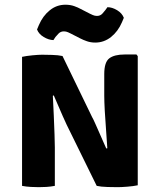

<svg xmlns="http://www.w3.org/2000/svg" viewBox="-20 -788 678 814"><path d="M262.5 -259.5Q257 -270.5 246 -295.8Q235 -321 224 -346.5Q213 -372 208 -383.5L204 -382Q206 -343.5 208 -299Q210 -254.5 211.2 -217.2Q212.5 -180 212.5 -163V0Q194 3.5 176.5 4.5Q159 5.5 144.5 5.5Q130.5 5.5 111 4.5Q91.5 3.5 73.5 0V-547Q91.5 -551 117.5 -553.5Q143.5 -556 158.5 -556Q173.5 -556 200.2 -555.2Q227 -554.5 245 -550.5L370.5 -291.5Q375 -284 383 -266Q391 -248 400.5 -226.5Q410 -205 418.2 -186.2Q426.5 -167.5 430.5 -158.5L435 -159.5Q433 -192 429.8 -234.8Q426.5 -277.5 424.2 -317.8Q422 -358 422 -382.5V-474Q422 -524.5 443.5 -540.8Q465 -557 508.5 -557H558.5L564 -550V-2.5Q545.5 1.5 519.5 3.5Q493.5 5.5 479 5.5Q464.5 5.5 436 4.8Q407.5 4 390 0ZM280.5 -645.5Q277 -647.5 268.5 -651.2Q260 -655 251 -655Q237 -655 228 -645.5Q219 -636 215 -631L206.5 -618Q186.5 -618.5 165.5 -631Q144.5 -643.5 137 -663L145 -682Q161.5 -720.5 190.8 -744.2Q220 -768 257.5 -768Q278 -768 294.8 -762Q311.5 -756 321 -750.5L361 -730Q365 -728 373.5 -724.2Q382 -720.5 391 -720.5Q405 -720.5 413.8 -730Q422.5 -739.5 426.5 -745L435.5 -757.5Q455.5 -757.5 476.5 -744.8Q497.5 -732 505 -712.5L497 -693.5Q480.5 -655 450.8 -631.2Q421 -607.5 384 -607.5Q365 -607.5 349 -613Q333 -618.5 320.5 -625Z"/></svg>

Font: Signika Negative SC
Style: Bold
Weight: 700
Designer: Anna Giedryś
Foundry: Anna Giedryś
Version: Version 2.000; ttfautohint (v1.8.3) -l 8 -r 50 -G 200 -x 9 -